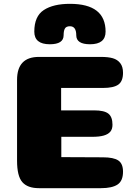

<svg xmlns="http://www.w3.org/2000/svg" viewBox="-20 -982 712 1002"><path d="M471 -406Q524 -406 545.5 -389Q567 -372 567 -331Q567 -308 555.5 -294.5Q544 -281 521 -274.5Q498 -268 462 -268H300V-162L517 -161Q573 -161 597.5 -144.5Q622 -128 622 -86Q622 -38 593.5 -19Q565 0 507 0H183Q124 0 96.5 -31.5Q69 -63 69 -143V-565Q69 -685 183 -685H507Q545 -685 569 -678Q593 -671 607.5 -652.5Q622 -634 622 -602Q622 -558 597.5 -540.5Q573 -523 517 -523H299V-406ZM345 -845Q378 -845 378 -798Q378 -751 450 -751Q531 -751 531 -817Q531 -962 345 -962Q258 -962 208.5 -929.5Q159 -897 159 -817Q159 -751 240 -751Q312 -751 312 -798Q312 -822 319 -833.5Q326 -845 345 -845Z"/></svg>

Font: Coiny
Style: Regular
Weight: 400
Version: Version 001.001